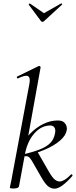

<svg xmlns="http://www.w3.org/2000/svg" viewBox="-20 -1120 457 1149"><path d="M62 8Q48 8 43.5 6.5Q39 5 39 2Q39 -2 44.5 -25Q50 -48 54 -74L156 -619Q163 -655 148 -664Q133 -673 88 -651Q84 -649 81.5 -655Q79 -661 83 -662L212 -725Q216 -727 220 -723Q224 -719 223 -717L131 -207L94 -7Q92 8 62 8ZM307 9Q285 9 267.5 -5.5Q250 -20 228 -58L170 -159Q158 -178 148 -183Q138 -188 113 -182L204 -212L273 -92Q294 -56 308.5 -45Q323 -34 338 -34Q350 -34 367 -44Q384 -54 404 -75Q408 -79 412 -74.5Q416 -70 413 -67Q346 9 307 9ZM113 -182V-195Q179 -210 220 -226.5Q261 -243 282 -265.5Q303 -288 309 -321Q314 -344 306 -356.5Q298 -369 281 -369Q230 -369 189 -325.5Q148 -282 131 -207L104 -243Q128 -288 163 -323Q198 -358 240 -378.5Q282 -399 325 -399Q351 -399 363 -388Q375 -377 378.5 -363Q382 -349 379 -339Q374 -309 339 -278.5Q304 -248 246 -223.5Q188 -199 113 -182ZM225 -994 152 -1092Q151 -1094 154.5 -1097Q158 -1100 159 -1099L243 -1041L345 -1099Q348 -1101 350.5 -1097.5Q353 -1094 351 -1092L244 -994Q234 -984 225 -994Z"/></svg>

Font: Cormorant
Style: Italic
Weight: 400
Italic angle: -10°
Designer: Christian Thalmann (Catharsis Fonts)
Foundry: Catharsis Fonts
Version: Version 4.000